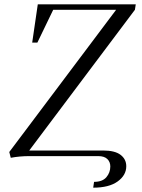

<svg xmlns="http://www.w3.org/2000/svg" viewBox="-20 -722 658 888"><path d="M22.9 -19 517.1 -676.8H226.1L152.8 -524.9H128.9L154.8 -702.1H607.9L604 -676.8L115.2 -25.9H457Q511.2 -25.9 537.6 -5.9Q564 14.2 564 46.9Q564 88.4 524.2 117.2Q484.4 146 411.1 146L415 119.1Q453.6 119.1 471.9 97.7Q490.2 76.2 490.2 47.9Q490.2 26.9 476.3 13.4Q462.4 0 434.1 0H116.2Q70.8 0 29.8 7.8Z"/></svg>

Font: Dihjauti S
Style: Italic
Weight: 400
Italic angle: -9°
Designer: T. Christopher White
Version: Version 3.0.0